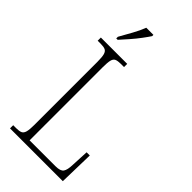

<svg xmlns="http://www.w3.org/2000/svg" viewBox="-285 -999 1067 1067"><g transform="rotate(45 249.0 -465.5)"><path d="M38 0V-25H62Q85 -25 97.5 -30.5Q110 -36 115 -54Q120 -72 120 -109V-605Q120 -642 115 -660Q110 -678 97.5 -683.5Q85 -689 62 -689H38V-714H245V-689H220Q196 -689 183.5 -683.5Q171 -678 166.5 -660Q162 -642 162 -606V-30H366Q404 -30 415.5 -46.5Q427 -63 428 -104L433 -207H458L453 0ZM102 -784Q124 -823 144.5 -860Q165 -897 178 -931H234V-921Q223 -904 202.5 -876.5Q182 -849 157.5 -821Q133 -793 113 -771H102Z"/></g></svg>

Font: Noto Serif Condensed ExtraLight
Style: Regular
Weight: 200
Width: 3
Designer: Monotype Design Team
Foundry: Monotype Imaging Inc.
Version: Version 2.013; ttfautohint (v1.8.4.7-5d5b)